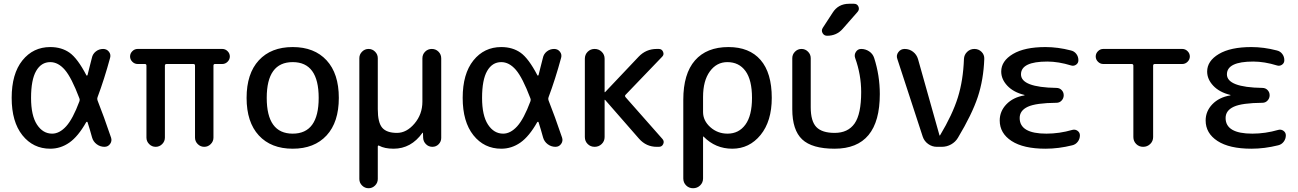

<svg xmlns="http://www.w3.org/2000/svg" viewBox="-20 -780 6893 1020"><path d="M247 -450Q199 -450 172 -403Q145 -356 145 -260Q145 -166 176.5 -118Q208 -70 257 -70Q296 -70 331.5 -109Q367 -148 402 -242Q405 -250 402 -257Q360 -368 324.5 -409Q289 -450 247 -450ZM247 10Q156 10 99 -61.5Q42 -133 42 -260Q42 -388 99 -459Q156 -530 247 -530Q307 -530 349.5 -500Q392 -470 439 -380Q440 -378 442 -378.5Q444 -379 445 -381Q447 -389 455 -421Q463 -453 468 -472Q472 -493 489 -506.5Q506 -520 528 -520Q547 -520 558.5 -505.5Q570 -491 565 -473Q534 -359 498 -263Q495 -255 498 -247Q531 -164 570 -49Q576 -31 565 -15.5Q554 0 535 0Q512 0 493.5 -14Q475 -28 469 -50Q457 -94 445 -131Q444 -133 442 -133Q440 -133 438 -131Q395 -55 348.5 -22.5Q302 10 247 10Z M711 -440Q695 -440 683 -452Q671 -464 671 -480Q671 -496 683 -508Q695 -520 711 -520H1161Q1177 -520 1189 -508Q1201 -496 1201 -480Q1201 -464 1189 -452Q1177 -440 1161 -440H1122Q1114 -440 1114 -431V-49Q1114 -29 1099.5 -14.5Q1085 0 1065 0Q1045 0 1030.5 -14.5Q1016 -29 1016 -49V-431Q1016 -440 1008 -440H865Q856 -440 856 -431V-49Q856 -29 841.5 -14.5Q827 0 807 0Q787 0 772.5 -14.5Q758 -29 758 -49V-431Q758 -440 750 -440Z M1673 -260Q1673 -450 1535 -450Q1397 -450 1397 -260Q1397 -70 1535 -70Q1673 -70 1673 -260ZM1715 -60.5Q1650 10 1535 10Q1420 10 1355 -60.5Q1290 -131 1290 -260Q1290 -389 1355 -459.5Q1420 -530 1535 -530Q1650 -530 1715 -459.5Q1780 -389 1780 -260Q1780 -131 1715 -60.5Z M1889 171V-471Q1889 -491 1903.5 -505.5Q1918 -520 1938 -520Q1958 -520 1972.5 -505.5Q1987 -491 1987 -471V-200Q1987 -129 2010.5 -101.5Q2034 -74 2089 -74Q2140 -74 2182 -123.5Q2224 -173 2224 -240V-470Q2224 -491 2238.5 -505.5Q2253 -520 2274 -520Q2295 -520 2309.5 -505.5Q2324 -491 2324 -470V-47Q2324 -28 2310.5 -14Q2297 0 2277 0Q2257 0 2243 -14Q2229 -28 2228 -47L2227 -74Q2227 -75 2226 -75Q2224 -75 2224 -74Q2164 10 2071 10Q2023 10 1994 -6Q1992 -8 1989.5 -6.5Q1987 -5 1987 -2V171Q1987 191 1972.5 205.5Q1958 220 1938 220Q1918 220 1903.5 205.5Q1889 191 1889 171Z M2643 -450Q2595 -450 2568 -403Q2541 -356 2541 -260Q2541 -166 2572.5 -118Q2604 -70 2653 -70Q2692 -70 2727.5 -109Q2763 -148 2798 -242Q2801 -250 2798 -257Q2756 -368 2720.5 -409Q2685 -450 2643 -450ZM2643 10Q2552 10 2495 -61.5Q2438 -133 2438 -260Q2438 -388 2495 -459Q2552 -530 2643 -530Q2703 -530 2745.5 -500Q2788 -470 2835 -380Q2836 -378 2838 -378.5Q2840 -379 2841 -381Q2843 -389 2851 -421Q2859 -453 2864 -472Q2868 -493 2885 -506.5Q2902 -520 2924 -520Q2943 -520 2954.5 -505.5Q2966 -491 2961 -473Q2930 -359 2894 -263Q2891 -255 2894 -247Q2927 -164 2966 -49Q2972 -31 2961 -15.5Q2950 0 2931 0Q2908 0 2889.5 -14Q2871 -28 2865 -50Q2853 -94 2841 -131Q2840 -133 2838 -133Q2836 -133 2834 -131Q2791 -55 2744.5 -22.5Q2698 10 2643 10Z M3087 -52V-468Q3087 -490 3102 -505Q3117 -520 3139 -520Q3161 -520 3176.5 -505Q3192 -490 3192 -468V-291Q3192 -290 3193 -290L3195 -291L3373 -479Q3412 -520 3469 -520H3480Q3496 -520 3502.5 -505Q3509 -490 3498 -479L3303 -276Q3298 -271 3303 -264L3499 -42Q3510 -30 3503.5 -15Q3497 0 3480 0H3469Q3413 0 3375 -43L3195 -249Q3194 -250 3193 -250Q3192 -250 3192 -249V-52Q3192 -30 3176.5 -15Q3161 0 3139 0Q3117 0 3102 -15Q3087 -30 3087 -52Z M3715 -265V-185Q3715 -139 3753.5 -104.5Q3792 -70 3845 -70Q3905 -70 3940 -118Q3975 -166 3975 -260Q3975 -355 3940.5 -402.5Q3906 -450 3844 -450Q3787 -450 3751 -400.5Q3715 -351 3715 -265ZM3610 168V-250Q3610 -388 3672 -459Q3734 -530 3850 -530Q3961 -530 4020.5 -461.5Q4080 -393 4080 -260Q4080 -136 4020.5 -63Q3961 10 3870 10Q3781 10 3718 -54Q3717 -55 3716 -55Q3715 -55 3715 -54V168Q3715 190 3699.5 205Q3684 220 3662 220Q3640 220 3625 205Q3610 190 3610 168Z M4414 10Q4294 10 4241.5 -39.5Q4189 -89 4189 -200V-471Q4189 -491 4203.5 -505.5Q4218 -520 4238 -520Q4258 -520 4272.5 -505.5Q4287 -491 4287 -471V-210Q4287 -136 4317 -105Q4347 -74 4414 -74Q4485 -74 4520 -124Q4555 -174 4555 -291Q4555 -383 4523 -472Q4517 -489 4527 -504.5Q4537 -520 4555 -520Q4578 -520 4597.5 -507Q4617 -494 4624 -472Q4654 -379 4654 -280Q4654 10 4414 10ZM4491 -760H4517Q4534 -760 4540.5 -745Q4547 -730 4536 -717L4457 -627Q4425 -590 4374 -590Q4358 -590 4350 -604Q4342 -618 4351 -632L4403 -712Q4433 -760 4491 -760Z M4882 -54 4747 -467Q4740 -486 4752.5 -503Q4765 -520 4786 -520Q4811 -520 4830.5 -505Q4850 -490 4857 -466L4971 -61Q4971 -60 4972 -60Q4974 -60 4974 -61Q5040 -171 5068.5 -262Q5097 -353 5101 -467Q5102 -489 5118 -504.5Q5134 -520 5156.5 -520Q5179 -520 5194.5 -504.5Q5210 -489 5209 -467Q5205 -357 5174.5 -265Q5144 -173 5069 -48Q5056 -26 5033 -13Q5010 0 4983 0H4957Q4932 0 4911 -15Q4890 -30 4882 -54Z M5534 10Q5417 10 5354 -31Q5291 -72 5291 -140Q5291 -189 5326.5 -226Q5362 -263 5421 -273Q5423 -273 5423 -275Q5423 -276 5421 -276Q5364 -290 5331.5 -324.5Q5299 -359 5299 -400Q5299 -456 5361 -493Q5423 -530 5534 -530Q5600 -530 5669 -512Q5687 -508 5698 -493.5Q5709 -479 5709 -460Q5709 -445 5697 -436.5Q5685 -428 5671 -432Q5603 -453 5544 -453Q5404 -453 5404 -385Q5404 -316 5592 -313Q5609 -313 5620 -301.5Q5631 -290 5631 -274Q5631 -258 5620 -246Q5609 -234 5593 -234Q5484 -233 5440.5 -213Q5397 -193 5397 -153Q5397 -70 5539 -70Q5608 -70 5677 -90Q5692 -94 5704.5 -85Q5717 -76 5717 -61Q5717 -42 5705.5 -27Q5694 -12 5676 -8Q5604 10 5534 10Z M5841 -440Q5825 -440 5813 -452Q5801 -464 5801 -480Q5801 -496 5813 -508Q5825 -520 5841 -520H6261Q6277 -520 6289 -508Q6301 -496 6301 -480Q6301 -464 6289 -452Q6277 -440 6261 -440H6115Q6106 -440 6106 -431V-52Q6106 -30 6090.5 -15Q6075 0 6053 0Q6031 0 6016 -15Q6001 -30 6001 -52V-431Q6001 -440 5992 -440Z M6628 10Q6511 10 6448 -31Q6385 -72 6385 -140Q6385 -189 6420.5 -226Q6456 -263 6515 -273Q6517 -273 6517 -275Q6517 -276 6515 -276Q6458 -290 6425.5 -324.5Q6393 -359 6393 -400Q6393 -456 6455 -493Q6517 -530 6628 -530Q6694 -530 6763 -512Q6781 -508 6792 -493.5Q6803 -479 6803 -460Q6803 -445 6791 -436.5Q6779 -428 6765 -432Q6697 -453 6638 -453Q6498 -453 6498 -385Q6498 -316 6686 -313Q6703 -313 6714 -301.5Q6725 -290 6725 -274Q6725 -258 6714 -246Q6703 -234 6687 -234Q6578 -233 6534.5 -213Q6491 -193 6491 -153Q6491 -70 6633 -70Q6702 -70 6771 -90Q6786 -94 6798.5 -85Q6811 -76 6811 -61Q6811 -42 6799.5 -27Q6788 -12 6770 -8Q6698 10 6628 10Z"/></svg>

Font: Rounded Mplus 1c Medium
Style: Regular
Weight: 500
Version: Version 1.059.20150529